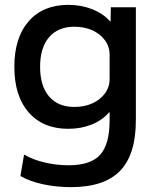

<svg xmlns="http://www.w3.org/2000/svg" viewBox="-20 -550 656 790"><path d="M272 220Q211 220 156 208Q101 196 64 174L79 86Q115 107 163.5 118.5Q212 130 262 130Q353 130 392 87Q431 44 431 -55V-88H429Q401 -55 357 -37.5Q313 -20 261 -20Q157 -20 98 -87.5Q39 -155 39 -275Q39 -395 98 -462.5Q157 -530 261 -530Q314 -530 359.5 -512Q405 -494 433 -462H435L436 -520H539V-55Q539 86 474 153Q409 220 272 220ZM286 -110Q328 -110 360.5 -125Q393 -140 412 -166Q431 -192 431 -225V-325Q431 -358 412 -384Q393 -410 360.5 -425Q328 -440 286 -440Q219 -440 182 -397Q145 -354 145 -275Q145 -196 182 -153Q219 -110 286 -110Z"/></svg>

Font: M PLUS 1 Thin Medium
Style: Regular
Weight: 500
Version: Version 1.001